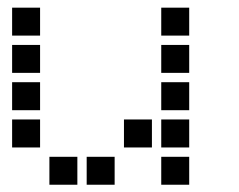

<svg xmlns="http://www.w3.org/2000/svg" viewBox="-20 -508 640 515"><path d="M13.5 -487.5Q12.5 -487.5 12.5 -487.5Q12.5 -487.5 12.5 -486.5V-413.5Q12.5 -412.5 12.5 -412.5Q12.5 -412.5 13.5 -412.5H86.5Q87.5 -412.5 87.5 -412.5Q87.5 -412.5 87.5 -413.5V-486.5Q87.5 -487.5 87.5 -487.5Q87.5 -487.5 86.5 -487.5ZM413.5 -487.5Q412.5 -487.5 412.5 -487.5Q412.5 -487.5 412.5 -486.5V-413.5Q412.5 -412.5 412.5 -412.5Q412.5 -412.5 413.5 -412.5H486.5Q487.5 -412.5 487.5 -412.5Q487.5 -412.5 487.5 -413.5V-486.5Q487.5 -487.5 487.5 -487.5Q487.5 -487.5 486.5 -487.5ZM13.5 -387.5Q12.5 -387.5 12.5 -387.5Q12.5 -387.5 12.5 -386.5V-313.5Q12.5 -312.5 12.5 -312.5Q12.5 -312.5 13.5 -312.5H86.5Q87.5 -312.5 87.5 -312.5Q87.5 -312.5 87.5 -313.5V-386.5Q87.5 -387.5 87.5 -387.5Q87.5 -387.5 86.5 -387.5ZM413.5 -387.5Q412.5 -387.5 412.5 -387.5Q412.5 -387.5 412.5 -386.5V-313.5Q412.5 -312.5 412.5 -312.5Q412.5 -312.5 413.5 -312.5H486.5Q487.5 -312.5 487.5 -312.5Q487.5 -312.5 487.5 -313.5V-386.5Q487.5 -387.5 487.5 -387.5Q487.5 -387.5 486.5 -387.5ZM13.5 -287.5Q12.5 -287.5 12.5 -287.5Q12.5 -287.5 12.5 -286.5V-213.5Q12.5 -212.5 12.5 -212.5Q12.5 -212.5 13.5 -212.5H86.5Q87.5 -212.5 87.5 -212.5Q87.5 -212.5 87.5 -213.5V-286.5Q87.5 -287.5 87.5 -287.5Q87.5 -287.5 86.5 -287.5ZM413.5 -287.5Q412.5 -287.5 412.5 -287.5Q412.5 -287.5 412.5 -286.5V-213.5Q412.5 -212.5 412.5 -212.5Q412.5 -212.5 413.5 -212.5H486.5Q487.5 -212.5 487.5 -212.5Q487.5 -212.5 487.5 -213.5V-286.5Q487.5 -287.5 487.5 -287.5Q487.5 -287.5 486.5 -287.5ZM13.5 -187.5Q12.5 -187.5 12.5 -187.5Q12.5 -187.5 12.5 -186.5V-113.5Q12.5 -112.5 12.5 -112.5Q12.5 -112.5 13.5 -112.5H86.5Q87.5 -112.5 87.5 -112.5Q87.5 -112.5 87.5 -113.5V-186.5Q87.5 -187.5 87.5 -187.5Q87.5 -187.5 86.5 -187.5ZM313.5 -187.5Q312.5 -187.5 312.5 -187.5Q312.5 -187.5 312.5 -186.5V-113.5Q312.5 -112.5 312.5 -112.5Q312.5 -112.5 313.5 -112.5H386.5Q387.5 -112.5 387.5 -112.5Q387.5 -112.5 387.5 -113.5V-186.5Q387.5 -187.5 387.5 -187.5Q387.5 -187.5 386.5 -187.5ZM413.5 -187.5Q412.5 -187.5 412.5 -187.5Q412.5 -187.5 412.5 -186.5V-113.5Q412.5 -112.5 412.5 -112.5Q412.5 -112.5 413.5 -112.5H486.5Q487.5 -112.5 487.5 -112.5Q487.5 -112.5 487.5 -113.5V-186.5Q487.5 -187.5 487.5 -187.5Q487.5 -187.5 486.5 -187.5ZM113.5 -87.5Q112.5 -87.5 112.5 -87.5Q112.5 -87.5 112.5 -86.5V-13.5Q112.5 -12.5 112.5 -12.5Q112.5 -12.5 113.5 -12.5H186.5Q187.5 -12.5 187.5 -12.5Q187.5 -12.5 187.5 -13.5V-86.5Q187.5 -87.5 187.5 -87.5Q187.5 -87.5 186.5 -87.5ZM213.5 -87.5Q212.5 -87.5 212.5 -87.5Q212.5 -87.5 212.5 -86.5V-13.5Q212.5 -12.5 212.5 -12.5Q212.5 -12.5 213.5 -12.5H286.5Q287.5 -12.5 287.5 -12.5Q287.5 -12.5 287.5 -13.5V-86.5Q287.5 -87.5 287.5 -87.5Q287.5 -87.5 286.5 -87.5ZM413.5 -87.5Q412.5 -87.5 412.5 -87.5Q412.5 -87.5 412.5 -86.5V-13.5Q412.5 -12.5 412.5 -12.5Q412.5 -12.5 413.5 -12.5H486.5Q487.5 -12.5 487.5 -12.5Q487.5 -12.5 487.5 -13.5V-86.5Q487.5 -87.5 487.5 -87.5Q487.5 -87.5 486.5 -87.5Z"/></svg>

Font: Doto Black
Style: Regular
Weight: 900
Monospace: yes
Version: Version 1.000